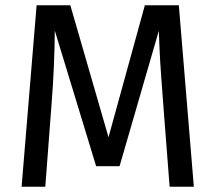

<svg xmlns="http://www.w3.org/2000/svg" viewBox="-20 -709 818 729"><path d="M530 -689H659L716 0H624L600 -311Q596 -365 592 -419Q588 -473 586 -518.5Q584 -564 583 -592L434 -78H345L188 -593Q188 -563 187 -528Q186 -493 184.5 -456Q183 -419 180.5 -380.5Q178 -342 175 -304L152 0H62L119 -689H247L392 -188Z"/></svg>

Font: Fira Sans Variable
Style: Regular
Weight: 400
Designer: Carrois Corporate & Edenspiekermann AG
Foundry: Carrois Corporate GbR & Edenspiekermann AG
Version: Version 4.202